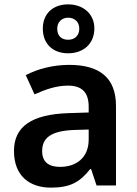

<svg xmlns="http://www.w3.org/2000/svg" viewBox="-20 -942 628 879"><path d="M292 -698C360 -698 412 -740 412 -812C412 -880 359 -922 292 -922C223 -922 176 -880 176 -811C176 -740 223 -698 292 -698ZM292 -760C260 -760 242 -779 242 -811C242 -842 264 -861 292 -861C321 -861 343 -842 343 -811C343 -779 322 -760 292 -760ZM297 -645C222 -645 151 -626 98 -598L138 -510C187 -532 237 -550 291 -550C351 -550 386 -523 386 -454V-427L292 -424C125 -418 44 -363 44 -251C44 -136 116 -83 213 -83C303 -83 346 -109 393 -168H397L422 -93H511V-457C511 -585 437 -645 297 -645ZM320 -347 386 -349V-303C386 -220 329 -178 255 -178C206 -178 173 -198 173 -250C173 -308 209 -343 320 -347Z"/></svg>

Font: Noto Sans Kannada UI SemiBold
Style: Regular
Weight: 600
Designer: Jelle Bosma - Monotype Design Team
Foundry: Monotype Imaging Inc.
Version: Version 2.005